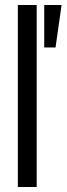

<svg xmlns="http://www.w3.org/2000/svg" viewBox="-20 -744 265 764"><path d="M51 0V-724H126V0ZM156 -555V-724H225L201 -555Z"/></svg>

Font: Archivo ExtraCondensed
Style: Regular
Weight: 400
Width: 2
Designer: Hector Gatti
Foundry: Omnibus-Type
Version: Version 2.001